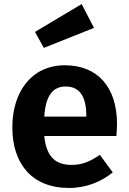

<svg xmlns="http://www.w3.org/2000/svg" viewBox="-20 -913 636 950"><path d="M445 -775 384 -893 153 -755 197 -676ZM559 -299C559 -482 463 -590 301 -590C134 -590 41 -456 41 -283C41 -104 137 17 321 17C410 17 482 -15 538 -60L474 -147C424 -112 383 -97 335 -97C261 -97 210 -130 199 -240H556C557 -256 559 -280 559 -299ZM407 -336H199C206 -444 244 -485 305 -485C378 -485 407 -429 407 -342Z"/></svg>

Font: Glow Sans TC Normal
Style: Bold
Weight: 700
Designer: Ryoko NISHIZUKA (kana, bopomofo & ideographs); Paul D. Hunt (Latin, Greek & Cyrillic); Sandoll Communications, Soo-young
Version: Version 0.93